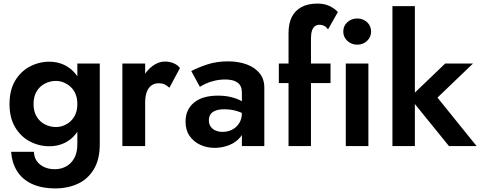

<svg xmlns="http://www.w3.org/2000/svg" viewBox="-20 -814 2680 1070"><path d="M42 32Q46 92 74.5 138.5Q103 185 157 210.5Q211 236 291 236Q357 236 413 210.5Q469 185 502.5 130Q536 75 536 -10V-460H411V-10Q411 37 393.5 68Q376 99 347.5 114Q319 129 287 129Q252 129 226 117Q200 105 185 83.5Q170 62 169 32ZM33 -234Q33 -158 64 -105.5Q95 -53 146 -26Q197 1 254 1Q312 1 356.5 -26.5Q401 -54 426.5 -107Q452 -160 452 -234Q452 -309 426.5 -361.5Q401 -414 356.5 -442Q312 -470 254 -470Q197 -470 146 -443Q95 -416 64 -363.5Q33 -311 33 -234ZM167 -234Q167 -276 184 -304.5Q201 -333 230 -348Q259 -363 292 -363Q314 -363 335 -354.5Q356 -346 373.5 -330Q391 -314 401 -290Q411 -266 411 -234Q411 -192 393.5 -163.5Q376 -135 348.5 -120.5Q321 -106 292 -106Q259 -106 230 -121Q201 -136 184 -164.5Q167 -193 167 -234Z M789 -460H662V0H789ZM924 -325 983 -435Q969 -453 946.5 -462Q924 -471 899 -471Q863 -471 829 -445.5Q795 -420 774 -377.5Q753 -335 753 -280L789 -244Q789 -277 797.5 -300.5Q806 -324 823 -337Q840 -350 864 -350Q884 -350 897.5 -343.5Q911 -337 924 -325Z M1144 -143Q1144 -163 1153 -176.5Q1162 -190 1181 -197.5Q1200 -205 1230 -205Q1267 -205 1300.5 -195Q1334 -185 1361 -165V-225Q1351 -237 1328 -250Q1305 -263 1271.5 -272Q1238 -281 1194 -281Q1108 -281 1061 -242Q1014 -203 1014 -136Q1014 -89 1036.5 -56.5Q1059 -24 1096 -7Q1133 10 1176 10Q1218 10 1256.5 -5Q1295 -20 1319.5 -50Q1344 -80 1344 -124L1328 -184Q1328 -151 1313 -127.5Q1298 -104 1274 -91.5Q1250 -79 1220 -79Q1199 -79 1181.5 -86.5Q1164 -94 1154 -108.5Q1144 -123 1144 -143ZM1094 -330Q1104 -337 1125 -347Q1146 -357 1175 -364Q1204 -371 1236 -371Q1257 -371 1274 -367Q1291 -363 1303.5 -354Q1316 -345 1322 -331.5Q1328 -318 1328 -299V0H1453V-326Q1453 -373 1427 -405.5Q1401 -438 1355 -455Q1309 -472 1250 -472Q1186 -472 1134 -454.5Q1082 -437 1046 -418Z M1534 -460V-351H1822V-460ZM1808 -650 1863 -747Q1854 -757 1838.5 -768Q1823 -779 1801 -786.5Q1779 -794 1748 -794Q1696 -794 1660 -774.5Q1624 -755 1606 -719Q1588 -683 1588 -630V0H1713V-601Q1713 -627 1719 -644Q1725 -661 1735.5 -668.5Q1746 -676 1761 -676Q1773 -676 1785.5 -670.5Q1798 -665 1808 -650Z M1893 -638Q1893 -607 1916 -586Q1939 -565 1971 -565Q2003 -565 2025.5 -586Q2048 -607 2048 -638Q2048 -670 2025.5 -690.5Q2003 -711 1971 -711Q1939 -711 1916 -690.5Q1893 -670 1893 -638ZM1907 -460V0H2033V-460Z M2167 -780V0H2292V-780ZM2461 -460 2263 -270 2482 0H2636L2418 -270L2616 -460Z"/></svg>

Font: Jost SemiBold
Style: Regular
Weight: 600
Version: Version 3.710